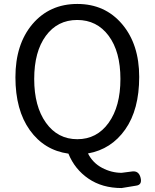

<svg xmlns="http://www.w3.org/2000/svg" viewBox="-20 -767 782 971"><path d="M212.5 -146Q272 -63 371 -63Q470 -63 529.5 -146Q589 -229 589 -367.5Q589 -506 529.5 -586Q470 -666 370.5 -666Q271 -666 212 -586Q153 -506 153 -367.5Q153 -229 212.5 -146ZM595 184Q497 184 427.5 136.5Q358 89 326 10Q204 -7 131 -108.5Q58 -210 58 -376.5Q58 -543 144 -645Q231 -747 371 -747Q511 -747 597.5 -645Q684 -543 684 -378Q684 -213 613.5 -112.5Q543 -12 425 9Q449 57 496.5 82Q544 107 595 107L649 100Q682 96 691 132Q700 168 668 172Z"/></svg>

Font: Raw Maruko Gothic CJK TC
Style: Regular
Weight: 400
Version: Version 1.001